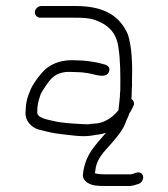

<svg xmlns="http://www.w3.org/2000/svg" viewBox="-20 -481 559 640"><path d="M295.9 96C297 92.7 297.6 89.3 298 86C302.7 40.7 338.9 14.4 361.6 -15C375.5 -31.3 391.7 -51.8 398.7 -73C400.8 -80.1 408.5 -92.4 410.7 -102L417.9 -114L424.3 -127C430.1 -137.8 423.9 -147.8 417.8 -151C418.2 -155 418.2 -155 418.7 -159C418.8 -167 419 -175.3 419.3 -184C420.1 -191.3 420.3 -200 420 -210C421.8 -264.4 419.8 -324.4 406.4 -366C379.3 -428.4 327.1 -461 231.3 -461H118.3C107.8 -461 97.4 -452.6 96.3 -442C95.2 -431.4 103.7 -422 114.2 -422H227.2C252.5 -422 274.2 -421.6 293.1 -415.5C338.9 -400.8 368.8 -372.6 374.8 -322C381.4 -283.3 381.6 -225.9 381 -181C380.1 -173 379.7 -165.3 379.6 -158L374.9 -114C374.1 -112.7 373.4 -111.7 372.6 -111C357.6 -92.6 332.5 -73.8 305.3 -70L283.1 -68C278.3 -66.7 270.6 -66.3 260 -67C225.3 -69.2 188.1 -70.1 157.2 -78C139.8 -82.2 102.1 -87.2 104.3 -108C104.3 -114 104.6 -120.7 105.4 -128C107.1 -144.1 111.8 -153.2 115.5 -167C118.1 -173 124 -182.5 133 -195.5C151.9 -222.7 164 -235.8 198.3 -241C217.1 -242.2 235.4 -240 251.2 -240C257.8 -239.3 265.3 -238.3 273.8 -237C296.5 -233.5 333.8 -216.7 343.4 -242.5C349 -257.4 336.7 -265 325 -267C307.8 -272.9 279.1 -277 257.2 -279C250.6 -279 242.6 -279.3 233.3 -280C189.9 -282.7 156.8 -271.6 132.3 -251C117.1 -238.2 86 -197.6 79.4 -176C72.5 -159.3 68.5 -147.4 66.3 -127C66.1 -119 65.7 -111.7 65 -105C64 -78.1 84.4 -56.1 109.1 -49C133.5 -43.4 154.5 -36.7 183.6 -34C214.4 -30.9 252 -23.6 285 -29C302.4 -32.4 315.3 -32.3 332 -38C332.7 -38.7 333.4 -39 334.1 -39L333 -38C300.3 1.3 263.6 32.5 256.5 100C255.3 111.3 260.4 120.7 271.6 128C287.5 138.5 305.7 139 334.4 139H411.4C420 139 433.4 134.8 442.2 132C458.8 126 462.8 102.8 449 95.5C437.2 89.3 425.7 100 415.5 100H338.5C321.2 100 306.7 100.5 295.9 96Z"/></svg>

Font: Just Breathe
Style: Obl2
Weight: 400
Foundry: Cannot Into Space Fonts
Version: Version 0.72